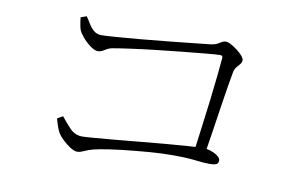

<svg xmlns="http://www.w3.org/2000/svg" viewBox="-59 -708 1118 715"><g transform="rotate(10 500.0 -350.5)"><path d="M695 -158Q701 -206 708.5 -261.5Q716 -317 722.5 -371Q729 -425 733.5 -468.5Q738 -512 740 -536Q741 -546 731 -546Q718 -546 680.5 -542.5Q643 -539 593 -534Q543 -529 490.5 -523Q438 -517 395 -511Q352 -505 330 -501Q318 -499 304 -490Q290 -481 279 -481Q267 -481 250 -493.5Q233 -506 220 -521.5Q207 -537 203 -547Q200 -555 197.5 -570Q195 -585 194 -594L216 -602Q224 -591 232.5 -576.5Q241 -562 253 -552Q265 -542 282 -542Q297 -542 336.5 -545Q376 -548 427.5 -552.5Q479 -557 531.5 -562.5Q584 -568 626.5 -572.5Q669 -577 688 -579Q704 -581 713 -586Q722 -591 728.5 -595Q735 -599 742 -599Q751 -599 763 -592.5Q775 -586 787.5 -576.5Q800 -567 808 -557.5Q816 -548 816 -542Q816 -533 810.5 -526.5Q805 -520 798.5 -512.5Q792 -505 789 -493Q786 -477 780 -442Q774 -407 767 -359.5Q760 -312 752 -260Q744 -208 736 -158ZM268 -99Q257 -99 241.5 -109Q226 -119 212 -132.5Q198 -146 192 -156Q186 -167 180.5 -183.5Q175 -200 173 -208L194 -220Q209 -201 229 -179.5Q249 -158 277 -158Q287 -158 318.5 -160.5Q350 -163 395.5 -167Q441 -171 491.5 -176Q542 -181 589.5 -185Q637 -189 674 -191.5Q711 -194 727 -194Q743 -194 758.5 -188.5Q774 -183 784.5 -175Q795 -167 795 -158Q795 -148 787.5 -144Q780 -140 760 -140Q739 -140 707 -144Q675 -148 621 -148Q581 -148 530 -144Q479 -140 431.5 -134.5Q384 -129 352 -123Q324 -118 309.5 -112.5Q295 -107 286.5 -103Q278 -99 268 -99Z"/></g></svg>

Font: Noto Serif SC ExtraLight ExtraLight
Style: Regular
Weight: 250
Version: Version 2.002-H1;hotconv 1.1.0;makeotfexe 2.6.0